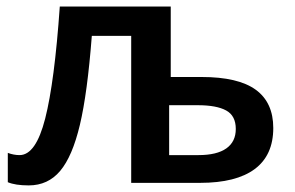

<svg xmlns="http://www.w3.org/2000/svg" viewBox="-20 -560 902 588"><path d="M381.8 0V-450.2H261.2Q247.6 -273.9 224.6 -177.5Q201.7 -81.1 164.3 -36.6Q127 7.8 67.9 7.8Q26.9 7.8 3.9 -2V-91.8Q22 -85 40 -85Q89.8 -85 118.4 -197Q147 -309.1 163.1 -540H502.9V-324.2H597.2Q709.5 -324.2 763.2 -285.2Q816.9 -246.1 816.9 -168Q816.9 -84.5 760 -42.2Q703.1 0 592.8 0ZM702.1 -165Q702.1 -205.6 672.6 -221.7Q643.1 -237.8 585.9 -237.8H498V-85H587.9Q644 -85 673.1 -105.5Q702.1 -126 702.1 -165Z"/></svg>

Font: JBL Sans
Style: Semibold
Weight: 600
Version: Version 1.10